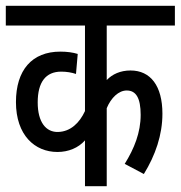

<svg xmlns="http://www.w3.org/2000/svg" viewBox="-20 -642 623 662"><path d="M583 -554V-622H0V-554H273V-259C254 -218 223 -188 180 -187C139 -186 110 -220 110 -289C110 -359 138 -395 191 -395C210 -395 227 -392 242 -387L248 -456C232 -461 212 -464 188 -464C90 -464 35 -400 35 -290C35 -176 100 -118 178 -118C216 -118 250 -132 273 -158V0H348V-269C363 -305 389 -330 417 -330C449 -330 465 -304 465 -246C465 -185 443 -130 410 -77L476 -42C516 -107 540 -177 540 -250C540 -346 499 -399 430 -399C395 -399 367 -386 348 -366V-554Z"/></svg>

Font: Noto Sans Devanagari ExtraCondensed
Style: Regular
Weight: 400
Width: 2
Designer: Jelle Bosma - Monotype Design Team
Foundry: Monotype Imaging Inc.
Version: Version 2.004